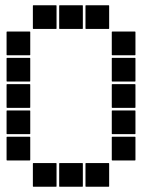

<svg xmlns="http://www.w3.org/2000/svg" viewBox="-20 -715 640 730"><path d="M307 -695H393Q395 -695 395 -693V-607Q395 -605 393 -605H307Q305 -605 305 -607V-693Q305 -695 307 -695ZM207 -695H293Q295 -695 295 -693V-607Q295 -605 293 -605H207Q205 -605 205 -607V-693Q205 -695 207 -695ZM107 -695H193Q195 -695 195 -693V-607Q195 -605 193 -605H107Q105 -605 105 -607V-693Q105 -695 107 -695ZM407 -595H493Q495 -595 495 -593V-507Q495 -505 493 -505H407Q405 -505 405 -507V-593Q405 -595 407 -595ZM7 -595H93Q95 -595 95 -593V-507Q95 -505 93 -505H7Q5 -505 5 -507V-593Q5 -595 7 -595ZM407 -495H493Q495 -495 495 -493V-407Q495 -405 493 -405H407Q405 -405 405 -407V-493Q405 -495 407 -495ZM7 -495H93Q95 -495 95 -493V-407Q95 -405 93 -405H7Q5 -405 5 -407V-493Q5 -495 7 -495ZM407 -395H493Q495 -395 495 -393V-307Q495 -305 493 -305H407Q405 -305 405 -307V-393Q405 -395 407 -395ZM7 -395H93Q95 -395 95 -393V-307Q95 -305 93 -305H7Q5 -305 5 -307V-393Q5 -395 7 -395ZM407 -295H493Q495 -295 495 -293V-207Q495 -205 493 -205H407Q405 -205 405 -207V-293Q405 -295 407 -295ZM7 -295H93Q95 -295 95 -293V-207Q95 -205 93 -205H7Q5 -205 5 -207V-293Q5 -295 7 -295ZM407 -195H493Q495 -195 495 -193V-107Q495 -105 493 -105H407Q405 -105 405 -107V-193Q405 -195 407 -195ZM7 -195H93Q95 -195 95 -193V-107Q95 -105 93 -105H7Q5 -105 5 -107V-193Q5 -195 7 -195ZM307 -95H393Q395 -95 395 -93V-7Q395 -5 393 -5H307Q305 -5 305 -7V-93Q305 -95 307 -95ZM207 -95H293Q295 -95 295 -93V-7Q295 -5 293 -5H207Q205 -5 205 -7V-93Q205 -95 207 -95ZM107 -95H193Q195 -95 195 -93V-7Q195 -5 193 -5H107Q105 -5 105 -7V-93Q105 -95 107 -95Z"/></svg>

Font: Pixel Panel Black
Style: Regular
Weight: 900
Monospace: yes
Designer: Óliver Lalan
Foundry: Óliver Lalan
Version: Version 1.000; ttfautohint (v1.8.4.7-5d5b-dirty);gftools[0.9